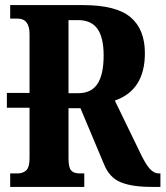

<svg xmlns="http://www.w3.org/2000/svg" viewBox="-20 -734 650 754"><path d="M610 -53V0H575Q498 0 453.5 -18.5Q409 -37 388 -90L296 -309H249V-113Q249 -76 259.5 -64.5Q270 -53 292 -53H311V0H20V-53H49Q70 -53 83 -65Q96 -77 96 -113V-311H7V-369H96V-600Q96 -661 49 -661H20V-714H306Q436 -714 492.5 -666.5Q549 -619 549 -525Q549 -380 431 -339L529 -137Q550 -92 567 -72.5Q584 -53 604 -53ZM387 -516Q387 -587 362.5 -621Q338 -655 287 -655H249V-368H287Q339 -368 363 -405Q387 -442 387 -516Z"/></svg>

Font: Noto Serif CondExtraBold
Style: Regular
Weight: 800
Width: 3
Designer: Monotype Design Team
Foundry: Monotype Imaging Inc.
Version: Version 1.001